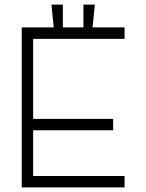

<svg xmlns="http://www.w3.org/2000/svg" viewBox="-20 -820 640 840"><path d="M75 0H125V-700H75ZM125 0H525V-50H125ZM125 -650H525V-700H125ZM125 -250H475V-300H125ZM215 -700H255V-800H205ZM345 -700H385L395 -800H345Z"/></svg>

Font: Millimetre
Style: Light
Weight: 200
Designer: Jérémy Landes
Version: Version 1.0